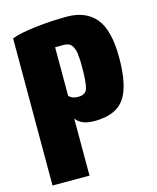

<svg xmlns="http://www.w3.org/2000/svg" viewBox="-119 -620 794 972"><g transform="rotate(-15 277.5 -133.5)"><path d="M276.9 -129.9Q314.5 -129.9 324.2 -158.2Q334 -186.5 334 -274.9Q334 -294.9 333.5 -305.7L333 -312.5Q331.1 -348.6 326.2 -361.8Q322.3 -372.1 316.4 -382.8Q303.7 -402.8 274.9 -402.8H228V-148.9Q243.2 -129.9 276.9 -129.9ZM228 270H34.2V-501Q73.7 -517.1 158.2 -527.1Q242.7 -537.1 325.2 -537.1Q424.3 -537.1 476.1 -474.9Q527.8 -412.6 527.8 -268.1Q527.8 -121.1 482.7 -55.7Q437.5 9.8 325.2 9.8Q291 9.8 267.6 1Q244.1 -7.8 228 -28.8Z"/></g></svg>

Font: Squarion Black
Style: Regular
Weight: 900
Designer: Natanael Gama
Version: Version 1.00;September 12, 2019;FontCreator 11.5.0.2425 64-b